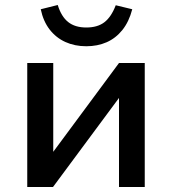

<svg xmlns="http://www.w3.org/2000/svg" viewBox="-20 -748 688 768"><path d="M89 0V-496H193V-134H188L456 -496H559V0H456V-363H461L192 0ZM325 -563Q279 -563 241.5 -580Q204 -597 178.5 -630Q153 -663 143 -711L211 -728Q225 -682 252.5 -660Q280 -638 325 -638Q370 -638 397.5 -659Q425 -680 443 -727L509 -711Q496 -661 469.5 -628Q443 -595 406.5 -579Q370 -563 325 -563Z"/></svg>

Font: Nunito Sans 8pt SemiBold
Style: Regular
Weight: 600
Version: Version 3.101;gftools[0.9.27]